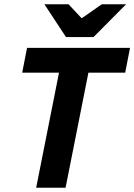

<svg xmlns="http://www.w3.org/2000/svg" viewBox="-20 -875 626 895"><path d="M148.6 0 255 -536.2H83.5L106 -651.8H586.1L563.6 -536.2H392.1L285.7 0ZM287.7 -702.1 187 -855.1H299.4L359.1 -791.4H363.1L454.6 -855.1H567.7L415.9 -702.1Z"/></svg>

Font: Source Sans 3
Style: Italic
Weight: 200
Italic angle: -11°
Designer: Paul D. Hunt
Foundry: Adobe
Version: Version 3.046;hotconv 1.0.118;makeotfexe 2.5.65603